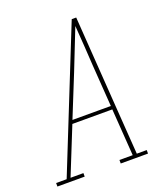

<svg xmlns="http://www.w3.org/2000/svg" viewBox="-172 -830 807 926"><g transform="rotate(-20 231.5 -367.5)"><path d="M-37 0V-18H17L304 -735H327L361 -245L377 -18H428V0H288V-18H356L339 -259H134L37 -18H103V0ZM141 -277H338L323 -490Q320 -542 316.5 -594Q313 -646 309 -698Q289 -646 268 -594Q247 -542 227 -490Z"/></g></svg>

Font: Iosevka Slab Thin Oblique
Style: Regular
Weight: 100
Italic angle: -9°
Monospace: yes
Designer: Belleve Invis
Foundry: Belleve Invis
Version: Version 11.1.0; ttfautohint (v1.8.3)